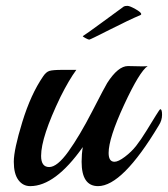

<svg xmlns="http://www.w3.org/2000/svg" viewBox="-20 -628 572 654"><path d="M416 -403 464 -402Q479 -402 483 -403Q455 -384 402.5 -270.5Q350 -157 350 -107Q350 -77 370 -77Q383 -77 405.5 -94Q428 -111 444 -131.5Q460 -152 478.5 -182Q497 -212 510.5 -234Q524 -256 526 -256Q532 -256 532 -237Q532 -218 521 -201Q397 6 314 6Q258 6 258 -77Q258 -103 262 -127Q168 6 83 6Q58 6 42.5 -15Q27 -36 27 -77Q27 -118 56 -212.5Q85 -307 127 -368Q137 -383 148.5 -386.5Q160 -390 192 -390H240Q215 -356 186 -298Q120 -161 120 -97Q120 -59 147.5 -59Q175 -59 213 -112Q251 -165 294.5 -249.5Q338 -334 345 -345Q382 -403 416 -403ZM459 -577Q419 -560 353 -526.5Q287 -493 284 -493Q281 -493 271.5 -498Q262 -503 262 -505Q271 -510 327.5 -551.5Q384 -593 402 -606Q406 -608 414 -608Q422 -608 441.5 -597Q461 -586 461 -580Q461 -578 459 -577Z"/></svg>

Font: Playball
Style: Regular
Weight: 400
Designer: Robert E. Leuschke
Foundry: Robert E. Leuschke
Version: Version 1.001